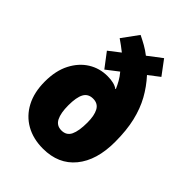

<svg xmlns="http://www.w3.org/2000/svg" viewBox="-223 -879 999 999"><g transform="rotate(45 277.0 -379.5)"><path d="M216 -768Q241 -756 265 -742.5Q289 -729 312 -711L388 -769L447 -690L387 -644Q428 -599 456.5 -547.5Q485 -496 500.5 -431Q516 -366 516 -280Q516 -145 452.5 -67.5Q389 10 275 10Q203 10 149 -20.5Q95 -51 65 -108Q35 -165 35 -244Q35 -324 64 -380Q93 -436 140.5 -465.5Q188 -495 246 -495Q297 -495 322 -476L324 -478Q316 -497 304.5 -517.5Q293 -538 276 -558L210 -507L150 -586L212 -634Q182 -658 151 -679ZM276 -359Q240 -359 224.5 -330.5Q209 -302 209 -243Q209 -187 224.5 -156Q240 -125 276 -125Q313 -125 328 -156.5Q343 -188 343 -250Q343 -301 327.5 -330Q312 -359 276 -359Z"/></g></svg>

Font: Noto Sans Khmer UI Condensed Black
Style: Regular
Weight: 900
Width: 3
Designer: Danh Hong and the Monotype Design Team
Foundry: Monotype Imaging Inc.
Version: Version 2.002; ttfautohint (v1.8.4.7-5d5b)